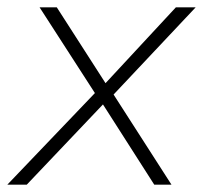

<svg xmlns="http://www.w3.org/2000/svg" viewBox="-26 -504 558 524"><path d="M-6 0 233 -250 82 -484H129L262 -277L454 -484H508L284 -246L442 0H395L255 -219L47 0Z"/></svg>

Font: Nunito Sans ExtraLight
Style: Italic
Weight: 200
Italic angle: -9°
Designer: Vernon Adams
Foundry: Vernon Adams
Version: Version 3.006; ttfautohint (v1.8.3)